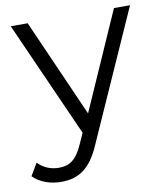

<svg xmlns="http://www.w3.org/2000/svg" viewBox="-106 -593 732 859"><g transform="rotate(-10 260.0 -163.5)"><path d="M78 -526H1L235 -1L213 48C184 114 152 135 105 135C67 135 35 122 9 95L-24 151C7 183 55 199 104 199C180 199 237 166 281 62L543 -526H470L274 -82Z"/></g></svg>

Font: Montserrat-Alt1
Style: Regular
Weight: 400
Designer: Differentunic
Foundry: Differentunic
Version: Version 7.222